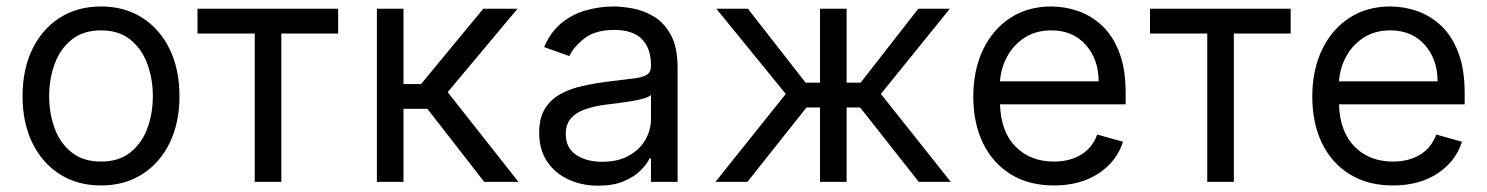

<svg xmlns="http://www.w3.org/2000/svg" viewBox="-20 -573 4686 605"><path d="M298.3 11.4Q224.4 11.4 168.9 -23.8Q113.3 -58.9 82.2 -122.2Q51.1 -185.4 51.1 -269.9Q51.1 -355.1 82.2 -418.7Q113.3 -482.2 168.9 -517.4Q224.4 -552.6 298.3 -552.6Q372.2 -552.6 427.7 -517.4Q483.3 -482.2 514.4 -418.7Q545.5 -355.1 545.5 -269.9Q545.5 -185.4 514.4 -122.2Q483.3 -58.9 427.7 -23.8Q372.2 11.4 298.3 11.4ZM298.3 -63.9Q354.4 -63.9 390.6 -92.7Q426.8 -121.4 444.2 -168.3Q461.6 -215.2 461.6 -269.9Q461.6 -324.6 444.2 -371.8Q426.8 -419 390.6 -448.2Q354.4 -477.3 298.3 -477.3Q242.2 -477.3 206 -448.2Q169.7 -419 152.3 -371.8Q134.9 -324.6 134.9 -269.9Q134.9 -215.2 152.3 -168.3Q169.7 -121.4 206 -92.7Q242.2 -63.9 298.3 -63.9Z M602.3 -467.3V-545.5H1045.5V-467.3H866.5V0H782.7V-467.3Z M1167.6 0V-545.5H1251.4V-308.2H1306.8L1502.8 -545.5H1610.8L1390.6 -282.7L1613.6 0H1505.7L1326.7 -230.1H1251.4V0Z M1865.1 12.1Q1813.2 12.1 1771 -7.5Q1728.7 -27 1703.8 -64.3Q1679 -101.6 1679 -154.8Q1679 -201.7 1697.4 -231Q1715.9 -260.3 1746.8 -277Q1777.7 -293.7 1815.2 -302Q1852.6 -310.4 1890.6 -315.3Q1940.3 -321.7 1971.4 -325.1Q2002.5 -328.5 2016.9 -336.6Q2031.2 -344.8 2031.2 -365.1V-367.9Q2031.2 -420.5 2002.7 -449.6Q1974.1 -478.7 1916.2 -478.7Q1856.2 -478.7 1822.1 -452.4Q1788 -426.1 1774.1 -396.3L1694.6 -424.7Q1715.9 -474.4 1751.6 -502.3Q1787.3 -530.2 1829.7 -541.4Q1872.2 -552.6 1913.4 -552.6Q1939.6 -552.6 1973.9 -546.3Q2008.2 -540.1 2040.3 -521Q2072.4 -501.8 2093.8 -463.1Q2115.1 -424.4 2115.1 -359.4V0H2031.2V-73.9H2027Q2018.5 -56.1 1998.6 -36Q1978.7 -16 1945.7 -2Q1912.6 12.1 1865.1 12.1ZM1877.8 -63.2Q1927.6 -63.2 1961.8 -82.6Q1996.1 -101.9 2013.7 -132.6Q2031.2 -163.4 2031.2 -197.4V-274.1Q2025.9 -267.8 2008 -262.6Q1990.1 -257.5 1966.8 -253.7Q1943.5 -250 1921.7 -247.3Q1899.9 -244.7 1886.4 -242.9Q1853.7 -238.6 1825.5 -229.2Q1797.2 -219.8 1780 -201.2Q1762.8 -182.5 1762.8 -150.6Q1762.8 -106.9 1795.3 -85Q1827.8 -63.2 1877.8 -63.2Z M2234.4 0 2456 -277 2237.2 -545.5H2336.6L2518.5 -312.5H2563.9V-545.5H2647.7V-312.5H2691.8L2873.6 -545.5H2973L2755.7 -277L2975.9 0H2875L2690.3 -234.4H2647.7V0H2563.9V-234.4H2521.3L2335.2 0Z M3301.1 11.4Q3222.3 11.4 3165.3 -23.6Q3108.3 -58.6 3077.6 -121.6Q3046.9 -184.7 3046.9 -268.5Q3046.9 -352.3 3077.6 -416.4Q3108.3 -480.5 3163.5 -516.5Q3218.8 -552.6 3292.6 -552.6Q3335.2 -552.6 3376.8 -538.4Q3418.3 -524.1 3452.4 -492.4Q3486.5 -460.6 3506.7 -408.4Q3527 -356.2 3527 -279.8V-244.3H3131Q3133.9 -157 3180.6 -110.4Q3227.3 -63.9 3301.1 -63.9Q3350.5 -63.9 3386 -85.2Q3421.5 -106.5 3437.5 -149.1L3518.5 -126.4Q3499.3 -64.6 3441.8 -26.6Q3384.2 11.4 3301.1 11.4ZM3131 -316.8H3441.8Q3441.8 -386 3401.3 -431.6Q3360.8 -477.3 3292.6 -477.3Q3244.7 -477.3 3209.5 -454.9Q3174.4 -432.5 3154.1 -395.8Q3133.9 -359 3131 -316.8Z M3603.7 -467.3V-545.5H4046.9V-467.3H3867.9V0H3784.1V-467.3Z M4369.3 11.4Q4290.5 11.4 4233.5 -23.6Q4176.5 -58.6 4145.8 -121.6Q4115.1 -184.7 4115.1 -268.5Q4115.1 -352.3 4145.8 -416.4Q4176.5 -480.5 4231.7 -516.5Q4286.9 -552.6 4360.8 -552.6Q4403.4 -552.6 4445 -538.4Q4486.5 -524.1 4520.6 -492.4Q4554.7 -460.6 4574.9 -408.4Q4595.2 -356.2 4595.2 -279.8V-244.3H4199.2Q4202.1 -157 4248.8 -110.4Q4295.5 -63.9 4369.3 -63.9Q4418.7 -63.9 4454.2 -85.2Q4489.7 -106.5 4505.7 -149.1L4586.6 -126.4Q4567.5 -64.6 4509.9 -26.6Q4452.4 11.4 4369.3 11.4ZM4199.2 -316.8H4509.9Q4509.9 -386 4469.5 -431.6Q4429 -477.3 4360.8 -477.3Q4312.9 -477.3 4277.7 -454.9Q4242.5 -432.5 4222.3 -395.8Q4202.1 -359 4199.2 -316.8Z"/></svg>

Font: Inter Alia
Style: Regular
Weight: 400
Designer: Rasmus Andersson (Latin, Greek, Cyrillic etc.) and Evan from Shavian.info (Shavian, old style figures)
Foundry: Shavian.info
Version: Version 0.001;git-37ab20767